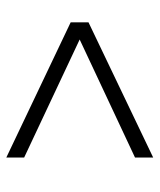

<svg xmlns="http://www.w3.org/2000/svg" viewBox="28 -622 480 576"><g transform="rotate(90 268.0 -334.0)"><path d="M452.5 -113 47 -306V-359.5L452.5 -553.5V-499L98.5 -333L452.5 -166.5Z"/></g></svg>

Font: League Spartan Thin Light
Style: Regular
Weight: 300
Version: Version 2.002